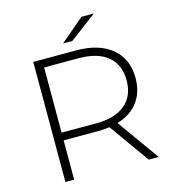

<svg xmlns="http://www.w3.org/2000/svg" viewBox="-125 -978 971 1081"><g transform="rotate(-15 360.0 -437.5)"><path d="M608 0 441 -234Q404 -229 373 -229H173V0H122V-700H373Q505 -700 580 -637.5Q655 -575 655 -464Q655 -381 612.5 -324.5Q570 -268 491 -245L666 0ZM373 -274Q485 -274 544 -323.5Q603 -373 603 -464Q603 -555 544 -604.5Q485 -654 373 -654H173V-274ZM450 -875H522L365 -757H311Z"/></g></svg>

Font: Montserrat Alternates Light
Style: Regular
Weight: 300
Designer: Julieta Ulanovsky
Foundry: Julieta Ulanovsky
Version: Version 7.200